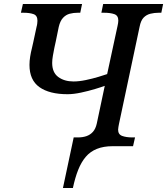

<svg xmlns="http://www.w3.org/2000/svg" viewBox="-20 -734 839 964"><path d="M296 210 350 -44H371Q395 -44 414 -50.5Q433 -57 446.5 -72Q460 -87 466 -114L506 -303Q490 -297 457 -287Q424 -277 386.5 -269Q349 -261 319 -261Q228 -261 178 -296.5Q128 -332 128 -408Q128 -428 131.5 -450Q135 -472 140 -491Q145 -510 147 -522L164 -601Q166 -607 167 -616.5Q168 -626 168 -630Q168 -656 148.5 -663Q129 -670 98 -670H85L95 -714H392L383 -670H370Q349 -670 330 -665Q311 -660 296.5 -644.5Q282 -629 275 -599L260 -526Q257 -514 253 -494Q249 -474 245.5 -454Q242 -434 242 -418Q242 -370 272.5 -347.5Q303 -325 349 -325Q377 -325 410.5 -332Q444 -339 474 -348Q504 -357 518 -362L570 -603Q572 -610 573 -618.5Q574 -627 574 -631Q574 -656 554 -663Q534 -670 502 -670H489L498 -714H799L790 -670H777Q755 -670 735 -665Q715 -660 701 -645.5Q687 -631 681 -600L577 -110Q576 -104 574.5 -96Q573 -88 573 -83Q573 -59 593.5 -51.5Q614 -44 645 -44H658L648 0H546Q500 0 466.5 13.5Q433 27 410.5 53.5Q388 80 372.5 119Q357 158 346 210Z"/></svg>

Font: ET Text
Style: Italic
Weight: 470
Italic angle: -12°
Designer: Monotype Design Team
Foundry: Monotype Imaging Inc.
Version: Version 2.009